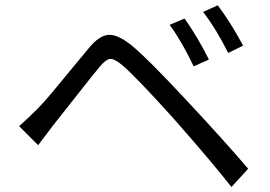

<svg xmlns="http://www.w3.org/2000/svg" viewBox="-20 -749 1040 740"><path d="M633.8 -653.3 691.4 -677.7Q742.2 -605.5 785.2 -519.5L726.6 -493.2Q678.7 -592.8 633.8 -653.3ZM762.7 -703.1 819.3 -728.5Q871.1 -659.2 917 -573.2L859.4 -544.9Q814.5 -635.7 762.7 -703.1ZM127 -189.5 53.7 -262.7Q87.9 -293 124 -329.1Q145.5 -350.6 179.7 -391.1Q213.9 -431.6 256.8 -484.4Q299.8 -537.1 322.3 -563.5Q362.3 -612.3 397.9 -614.7Q433.6 -617.2 488.3 -573.2Q549.8 -522.5 695.3 -366.2Q848.6 -202.1 936.5 -98.6L872.1 -28.3Q798.8 -122.1 647.5 -293.9Q503.9 -453.1 452.1 -497.1Q420.9 -523.4 404.3 -522Q387.7 -520.5 362.3 -489.3Q336.9 -459 271 -375Q205.1 -291 184.6 -265.6Q178.7 -257.8 127 -189.5Z"/></svg>

Font: Gen Shin Gothic Monospace Regular
Style: Regular
Weight: 400
Designer: [Source Han Sans]
Ryoko NISHIZUKA  (kana & ideographs); Paul D. Hunt (Latin, Greek & Cyrillic); Wenlong ZHANG  (bopomofo
Version: Version 1.002.20150607